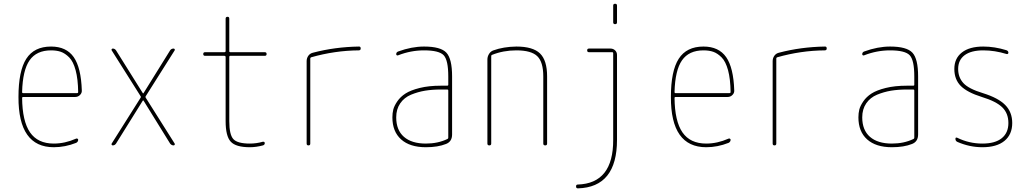

<svg xmlns="http://www.w3.org/2000/svg" viewBox="-20 -780 5540 1030"><path d="M253.9 -509.8Q175.8 -509.8 138.7 -456.5Q101.6 -403.3 98.6 -286.1Q98.6 -280.3 104.5 -280.3H393.6Q398.4 -280.3 399.4 -285.2Q398.4 -356.4 385.7 -403.3Q373 -450.2 351.1 -472.2Q329.1 -494.1 306.6 -502Q284.2 -509.8 253.9 -509.8ZM268.6 9.8Q78.1 9.8 79.1 -259.8Q79.1 -399.4 121.1 -464.8Q163.1 -530.3 253.9 -530.3Q335.9 -530.3 375.5 -473.6Q415 -417 418.9 -294.9Q419.9 -281.2 409.2 -270.5Q398.4 -259.8 383.8 -259.8H104.5Q99.6 -259.8 98.6 -255.9Q99.6 -129.9 141.1 -69.8Q182.6 -9.8 268.6 -9.8Q328.1 -9.8 387.7 -36.1Q391.6 -38.1 395.5 -36.1Q399.4 -34.2 399.4 -30.3Q399.4 -19.5 388.7 -13.7Q329.1 9.8 268.6 9.8Z M579.1 -9.8 734.4 -255.9Q737.3 -259.8 734.4 -263.7L579.1 -509.8Q577.1 -512.7 579.1 -516.1Q581.1 -519.5 585 -519.5Q595.7 -519.5 602.5 -509.8L746.1 -280.3Q746.1 -279.3 748 -279.3Q750 -279.3 750 -280.3L892.6 -509.8Q899.4 -519.5 911.1 -519.5Q915 -519.5 917 -516.1Q918.9 -512.7 917 -509.8L761.7 -263.7Q758.8 -259.8 761.7 -255.9L917 -9.8Q918.9 -6.8 917 -3.4Q915 0 911.1 0Q900.4 0 892.6 -9.8L750 -240.2Q750 -241.2 748 -241.2Q746.1 -241.2 746.1 -240.2L602.5 -9.8Q595.7 0 585 0Q581.1 0 579.1 -3.4Q577.1 -6.8 579.1 -9.8Z M1080.1 -480.5Q1070.3 -480.5 1070.3 -490.2Q1070.3 -500 1080.1 -500H1184.6Q1189.5 -500 1190.4 -504.9V-679.7Q1190.4 -689.5 1200.2 -689.9Q1210 -690.4 1210 -679.7V-504.9Q1210 -500 1214.8 -500H1400.4Q1410.2 -500 1410.2 -490.2Q1410.2 -480.5 1400.4 -480.5H1214.8Q1210 -480.5 1210 -474.6V-129.9Q1210 -57.6 1231.9 -33.7Q1253.9 -9.8 1320.3 -9.8Q1355.5 -9.8 1389.6 -19.5Q1393.6 -20.5 1397 -18.6Q1400.4 -16.6 1400.4 -12.7Q1400.4 -2.9 1390.6 0Q1353.5 9.8 1320.3 9.8Q1245.1 9.8 1217.8 -20Q1190.4 -49.8 1190.4 -129.9V-474.6Q1190.4 -479.5 1184.6 -480.5Z M1625 -9.8V-452.1Q1625 -467.8 1633.8 -480.5Q1642.6 -493.2 1658.2 -497.1Q1776.4 -528.3 1906.2 -530.3Q1915 -530.3 1915 -520Q1915 -509.8 1904.3 -509.8Q1776.4 -508.8 1649.4 -472.7Q1645.5 -471.7 1644.5 -466.8V-9.8Q1644.5 0 1634.8 0Q1625 0 1625 -9.8Z M2384.8 -41V-294.9Q2384.8 -299.8 2379.9 -299.8H2344.7Q2298.8 -299.8 2260.3 -293.5Q2221.7 -287.1 2185.1 -272Q2148.4 -256.8 2127 -225.6Q2105.5 -194.3 2105.5 -150.4Q2105.5 -82 2147 -45.9Q2188.5 -9.8 2264.6 -9.8Q2329.1 -9.8 2379.9 -34.2Q2384.8 -36.1 2384.8 -41ZM2379.9 -320.3Q2384.8 -320.3 2384.8 -325.2V-370.1Q2384.8 -457 2360.4 -483.4Q2335.9 -509.8 2254.9 -509.8Q2183.6 -509.8 2116.2 -483.4Q2112.3 -481.4 2108.9 -483.4Q2105.5 -485.4 2105.5 -489.3Q2105.5 -500 2116.2 -503.9Q2188.5 -530.3 2254.9 -530.3Q2343.8 -530.3 2374.5 -497.6Q2405.3 -464.8 2405.3 -370.1V-58.6Q2405.3 -20.5 2373 -7.8Q2329.1 9.8 2264.6 9.8Q2178.7 9.8 2131.8 -32.2Q2085 -74.2 2085 -150.4Q2085 -172.9 2089.8 -192.4Q2094.7 -211.9 2111.3 -236.3Q2127.9 -260.7 2155.3 -278.3Q2182.6 -295.9 2231.4 -308.1Q2280.3 -320.3 2344.7 -320.3Z M2594.7 -9.8V-460.9Q2594.7 -476.6 2603.5 -490.7Q2612.3 -504.9 2627 -509.8Q2680.7 -529.3 2750 -530.3Q2838.9 -530.3 2877 -493.2Q2915 -456.1 2915 -370.1V-9.8Q2915 0 2904.8 0Q2894.5 0 2894.5 -9.8V-370.1Q2894.5 -447.3 2862.3 -478.5Q2830.1 -509.8 2750 -509.8Q2679.7 -509.8 2619.1 -485.4Q2615.2 -484.4 2615.2 -477.5V-9.8Q2615.2 0 2605 0Q2594.7 0 2594.7 -9.8Z M3080.1 230.5Q3070.3 230.5 3070.3 220.2Q3070.3 210 3079.1 210Q3270.5 204.1 3269.5 -30.3V-495.1Q3269.5 -500 3264.6 -500H3139.6Q3129.9 -500 3129.9 -509.8Q3129.9 -519.5 3139.6 -519.5H3254.9Q3269.5 -519.5 3279.8 -509.8Q3290 -500 3290 -485.4V-30.3Q3290 224.6 3080.1 230.5ZM3269.5 -660.2V-750Q3269.5 -759.8 3279.8 -759.8Q3290 -759.8 3290 -750V-660.2Q3290 -650.4 3279.8 -650.4Q3269.5 -650.4 3269.5 -660.2Z M3753.9 -509.8Q3675.8 -509.8 3638.7 -456.5Q3601.6 -403.3 3598.6 -286.1Q3598.6 -280.3 3604.5 -280.3H3893.6Q3898.4 -280.3 3899.4 -285.2Q3898.4 -356.4 3885.7 -403.3Q3873 -450.2 3851.1 -472.2Q3829.1 -494.1 3806.6 -502Q3784.2 -509.8 3753.9 -509.8ZM3768.6 9.8Q3578.1 9.8 3579.1 -259.8Q3579.1 -399.4 3621.1 -464.8Q3663.1 -530.3 3753.9 -530.3Q3835.9 -530.3 3875.5 -473.6Q3915 -417 3918.9 -294.9Q3919.9 -281.2 3909.2 -270.5Q3898.4 -259.8 3883.8 -259.8H3604.5Q3599.6 -259.8 3598.6 -255.9Q3599.6 -129.9 3641.1 -69.8Q3682.6 -9.8 3768.6 -9.8Q3828.1 -9.8 3887.7 -36.1Q3891.6 -38.1 3895.5 -36.1Q3899.4 -34.2 3899.4 -30.3Q3899.4 -19.5 3888.7 -13.7Q3829.1 9.8 3768.6 9.8Z M4125 -9.8V-452.1Q4125 -467.8 4133.8 -480.5Q4142.6 -493.2 4158.2 -497.1Q4276.4 -528.3 4406.2 -530.3Q4415 -530.3 4415 -520Q4415 -509.8 4404.3 -509.8Q4276.4 -508.8 4149.4 -472.7Q4145.5 -471.7 4144.5 -466.8V-9.8Q4144.5 0 4134.8 0Q4125 0 4125 -9.8Z M4884.8 -41V-294.9Q4884.8 -299.8 4879.9 -299.8H4844.7Q4798.8 -299.8 4760.3 -293.5Q4721.7 -287.1 4685.1 -272Q4648.4 -256.8 4627 -225.6Q4605.5 -194.3 4605.5 -150.4Q4605.5 -82 4647 -45.9Q4688.5 -9.8 4764.6 -9.8Q4829.1 -9.8 4879.9 -34.2Q4884.8 -36.1 4884.8 -41ZM4879.9 -320.3Q4884.8 -320.3 4884.8 -325.2V-370.1Q4884.8 -457 4860.4 -483.4Q4835.9 -509.8 4754.9 -509.8Q4683.6 -509.8 4616.2 -483.4Q4612.3 -481.4 4608.9 -483.4Q4605.5 -485.4 4605.5 -489.3Q4605.5 -500 4616.2 -503.9Q4688.5 -530.3 4754.9 -530.3Q4843.8 -530.3 4874.5 -497.6Q4905.3 -464.8 4905.3 -370.1V-58.6Q4905.3 -20.5 4873 -7.8Q4829.1 9.8 4764.6 9.8Q4678.7 9.8 4631.8 -32.2Q4585 -74.2 4585 -150.4Q4585 -172.9 4589.8 -192.4Q4594.7 -211.9 4611.3 -236.3Q4627.9 -260.7 4655.3 -278.3Q4682.6 -295.9 4731.4 -308.1Q4780.3 -320.3 4844.7 -320.3Z M5247.1 -259.8Q5168.9 -284.2 5134.3 -318.8Q5099.6 -353.5 5099.6 -410.2Q5099.6 -466.8 5140.1 -498.5Q5180.7 -530.3 5254.9 -530.3Q5315.4 -530.3 5378.9 -510.7Q5389.6 -506.8 5389.6 -497.1Q5389.6 -493.2 5386.7 -491.2Q5383.8 -489.3 5379.9 -490.2Q5316.4 -509.8 5254.9 -509.8Q5189.5 -509.8 5154.8 -483.9Q5120.1 -458 5120.1 -410.2Q5120.1 -365.2 5147.9 -334.5Q5175.8 -303.7 5252.9 -280.3Q5335 -254.9 5372.6 -216.8Q5410.2 -178.7 5410.2 -120.1Q5410.2 -58.6 5368.7 -24.4Q5327.1 9.8 5250 9.8Q5181.6 9.8 5116.2 -18.6Q5105.5 -23.4 5105.5 -35.2Q5105.5 -44.9 5115.2 -41Q5178.7 -9.8 5250 -9.8Q5318.4 -9.8 5354 -38.6Q5389.6 -67.4 5389.6 -120.1Q5389.6 -171.9 5356.9 -204.1Q5324.2 -236.3 5247.1 -259.8Z"/></svg>

Font: Rounded-X Mgen+ 1mn thin
Style: Regular
Weight: 100
Designer: [Source Han Sans]
Ryoko NISHIZUKA  (kana & ideographs); Paul D. Hunt (Latin, Greek & Cyrillic); Wenlong ZHANG  (bopomofo
Version: Version 1.059.20150602